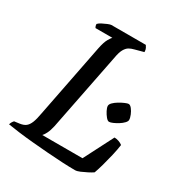

<svg xmlns="http://www.w3.org/2000/svg" viewBox="-177 -821 882 939"><g transform="rotate(30 264.5 -352.0)"><path d="M381 0Q351 0 310 -2Q269 -4 224 -7.5Q179 -11 134.5 -15Q90 -19 52 -24Q14 -29 -10 -33Q-8 -41 -4 -47.5Q0 -54 4 -58L34 -62Q55 -65 67 -74.5Q79 -84 87 -104Q95 -124 101 -159L182 -572Q190 -612 201 -630.5Q212 -649 216 -652H121Q118 -656 116.5 -661Q115 -666 115 -672Q121 -679 134.5 -686Q148 -693 161.5 -698.5Q175 -704 181 -704H375Q378 -700 382.5 -691.5Q387 -683 387 -670L339 -657Q322 -653 310 -646Q298 -639 288.5 -622.5Q279 -606 273 -571L187 -136Q181 -109 172.5 -92.5Q164 -76 157 -69H384L469 -235Q481 -235 494 -230.5Q507 -226 515 -219Q511 -190 503 -156Q495 -122 486.5 -91.5Q478 -61 470 -39Q460 -32 442.5 -23Q425 -14 408.5 -7Q392 0 381 0ZM407 -288Q399 -288 389 -300Q379 -312 371 -327.5Q363 -343 363 -353Q363 -362 373 -372Q383 -382 398 -391Q413 -400 427 -406Q441 -412 447 -412Q456 -412 465.5 -400Q475 -388 481.5 -372Q488 -356 488 -345Q488 -337 478.5 -327Q469 -317 455.5 -308.5Q442 -300 428.5 -294Q415 -288 407 -288Z"/></g></svg>

Font: Texturina Medium 12pt
Style: Italic
Weight: 400
Italic angle: -11°
Version: Version 1.002